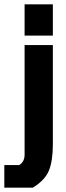

<svg xmlns="http://www.w3.org/2000/svg" viewBox="-71 -720 308 890"><path d="M43 -511H174V-51Q174 25 156 70Q138 115 81 150H-51V45H18Q43 30 43 -3ZM43 -700H174V-555H43Z"/></svg>

Font: Jockey One
Style: Regular
Weight: 400
Designer: TypeTogether
Foundry: TypeTogether
Version: Version 1.002